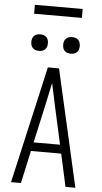

<svg xmlns="http://www.w3.org/2000/svg" viewBox="-69 -1159 639 1201"><g transform="rotate(5 250.0 -559.0)"><path d="M48 0 215 -735H285L452 0H390L345 -205H155L110 0ZM333 -260 282 -490Q274 -528 266 -565.5Q258 -603 250 -640Q242 -603 234 -565.5Q226 -528 218 -490L167 -260ZM350 -833Q339 -833 329 -836Q319 -839 311.5 -846.5Q304 -854 301 -864Q298 -874 298 -885Q298 -896 301 -906Q304 -916 311.5 -923.5Q319 -931 329 -934Q339 -937 350 -937Q361 -937 371 -934Q381 -931 388.5 -923.5Q396 -916 399 -906Q402 -896 402 -885Q402 -874 399 -864Q396 -854 388.5 -846.5Q381 -839 371 -836Q361 -833 350 -833ZM150 -833Q139 -833 129 -836Q119 -839 111.5 -846.5Q104 -854 101 -864Q98 -874 98 -885Q98 -896 101 -906Q104 -916 111.5 -923.5Q119 -931 129 -934Q139 -937 150 -937Q161 -937 171 -934Q181 -931 188.5 -923.5Q196 -916 199 -906Q202 -896 202 -885Q202 -874 199 -864Q196 -854 188.5 -846.5Q181 -839 171 -836Q161 -833 150 -833ZM100 -1062V-1118H400V-1062Z"/></g></svg>

Font: Iosevka SS18 Light
Style: Regular
Weight: 300
Monospace: yes
Designer: Belleve Invis
Foundry: Belleve Invis
Version: Version 25.1.1; ttfautohint (v1.8.4)